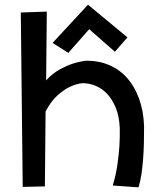

<svg xmlns="http://www.w3.org/2000/svg" viewBox="-20 -782 697 829"><path d="M182.1 -731.9 179.2 -435.1Q206.1 -464.4 236.3 -481.2Q266.6 -498 293 -506.8Q323.2 -516.6 353 -520Q407.7 -520 452.6 -500.5Q497.6 -481 529.8 -444.3Q562 -407.7 580.8 -355.2Q599.6 -302.7 602.1 -236.8Q602.1 -202.1 601.3 -166Q600.6 -129.9 597.9 -95.2Q595.2 -60.5 590.6 -29.3Q585.9 2 578.1 26.9L466.8 19Q481 -27.8 487.1 -72.3Q493.2 -116.7 495.6 -151.9Q498 -192.9 497.1 -230Q494.6 -282.2 479 -318.8Q463.4 -355.5 440.7 -378.7Q418 -401.9 390.6 -412.4Q363.3 -422.9 336.9 -422.9Q309.1 -420.4 280.8 -406.7Q256.3 -395 228.5 -370.4Q200.7 -345.7 176.8 -300.8L173.8 22.9L78.1 24.9L69.8 -728ZM530.3 -620.6 476.1 -558.6 365.2 -655.8 274.9 -553.7 207 -596.7 359.9 -761.7Z"/></svg>

Font: McLaren
Style: Regular
Weight: 400
Designer: Astigmatic (AOETI)
Foundry: Astigmatic (AOETI)
Version: Version 1.000